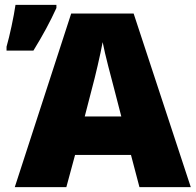

<svg xmlns="http://www.w3.org/2000/svg" viewBox="-20 -773 808 793"><path d="M7 -564H118C158 -629 187 -683 213 -740V-753H44C37 -704 20 -625 7 -580ZM556 0H768L532 -717H274L41 0H254L290 -133H521ZM481 -292H330L360 -408C373 -455 395 -550 404 -599C413 -550 441 -446 451 -408Z"/></svg>

Font: Noto Sans UI Black
Style: Regular
Weight: 900
Designer: Monotype Design Team
Foundry: Monotype Imaging Inc.
Version: Version 1.901